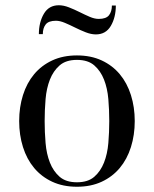

<svg xmlns="http://www.w3.org/2000/svg" viewBox="-20 -691 586 731"><path d="M204 -671Q222 -671 242.5 -663Q263 -655 283 -645Q303 -635 321.5 -627Q340 -619 356 -619Q384 -619 395 -633Q406 -647 406 -670H421Q421 -625 402 -592.5Q383 -560 345 -560Q327 -560 306.5 -568Q286 -576 266 -586Q246 -596 227 -604Q208 -612 193 -612Q165 -612 154 -598Q143 -584 143 -561H128Q128 -606 147 -638.5Q166 -671 204 -671ZM273 20Q220 20 179 1Q138 -18 110 -51.5Q82 -85 67.5 -131Q53 -177 53 -230Q53 -283 67.5 -329Q82 -375 110 -408.5Q138 -442 179 -461Q220 -480 273 -480Q326 -480 367 -461Q408 -442 436 -408.5Q464 -375 478.5 -329Q493 -283 493 -230Q493 -177 478.5 -131Q464 -85 436 -51.5Q408 -18 367 1Q326 20 273 20ZM396 -230Q396 -272 392.5 -313.5Q389 -355 376 -388Q363 -421 339 -442Q315 -463 273 -463Q231 -463 207 -442Q183 -421 170 -388Q157 -355 153.5 -313.5Q150 -272 150 -230Q150 -188 153.5 -146.5Q157 -105 170 -72Q183 -39 207 -18Q231 3 273 3Q315 3 339 -18Q363 -39 376 -72Q389 -105 392.5 -146.5Q396 -188 396 -230Z"/></svg>

Font: Elsie
Style: Regular
Weight: 400
Designer: Alejandro Inler
Foundry: Alejandro Inler
Version: 1.001